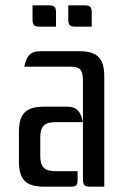

<svg xmlns="http://www.w3.org/2000/svg" viewBox="-20 -700 476 720"><path d="M291 -27C291 -6 297 0 318 0H371V-413C371 -482 345 -508 276 -508H131C92 -508 79 -488 71 -450H244C285 -450 291 -434 291 -393ZM246 0C267 0 271 -6 271 -27V-58H188C147 -58 131 -74 131 -115V-185C131 -226 147 -242 188 -242H291C283 -280 270 -300 231 -300H146C77 -300 51 -274 51 -205V-95C51 -26 77 0 146 0ZM190 -653C190 -674 184 -680 163 -680H102V-627C102 -606 108 -600 129 -600H190ZM324 -653C324 -674 318 -680 297 -680H236V-627C236 -606 242 -600 263 -600H324Z"/></svg>

Font: Rationale One
Style: Regular
Weight: 400
Designer: Cyreal (www.cyreal.org)
Foundry: Cyreal (www.cyreal.org)
Version: Version 1.001